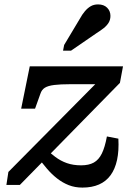

<svg xmlns="http://www.w3.org/2000/svg" viewBox="-20 -839 601 871"><path d="M354 12Q320 12 292 1Q264 -10 239 -29.5Q214 -49 192 -75Q170 -101 147 -132L181 -169Q206 -146 230.5 -127.5Q255 -109 283.5 -99Q312 -89 348 -89Q383 -89 405.5 -101.5Q428 -114 442 -142.5Q456 -171 465 -220L517 -210Q520 -155 511 -113.5Q502 -72 481.5 -44Q461 -16 429 -2Q397 12 354 12ZM70 0H9L18 -59L427 -472L440 -457H298Q254 -457 226 -453.5Q198 -450 183.5 -441Q169 -432 163 -413L139 -346H76L115 -538H538L524 -463ZM341 -752Q353 -774 365.5 -788.5Q378 -803 392 -811Q406 -819 425 -819Q451 -819 466 -804Q481 -789 481 -767Q481 -749 472.5 -735.5Q464 -722 450 -711Q436 -700 417 -688L302 -609H266L271 -635Z"/></svg>

Font: Roboto Serif Medium
Style: Italic
Weight: 500
Italic angle: -10°
Designer: Greg Gazdowicz
Foundry: Commercial Type
Version: Version 1.008